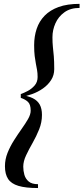

<svg xmlns="http://www.w3.org/2000/svg" viewBox="-20 -800 422 970"><path d="M85 -310V-325Q100.5 -330 120.2 -340.5Q140 -351 155 -368.2Q170 -385.5 170 -411Q170 -431 167.2 -446.5Q164.5 -462 161.2 -478.5Q158 -495 155.2 -517Q152.5 -539 152.5 -571.5Q152.5 -616 165.2 -654.2Q178 -692.5 205.5 -720.8Q233 -749 276.5 -764.8Q320 -780.5 382 -780.5V-760Q336 -760 305.5 -738Q275 -716 260 -682.2Q245 -648.5 245 -612Q245 -584 247.2 -562.8Q249.5 -541.5 251.8 -516.2Q254 -491 254 -451Q254 -420 238.2 -395.5Q222.5 -371 197.2 -353.2Q172 -335.5 142.5 -324.8Q113 -314 85 -310ZM172 150Q109.5 150 73 139Q36.5 128 20.8 103.8Q5 79.5 5 40Q5 5 18.2 -28Q31.5 -61 50.8 -91.2Q70 -121.5 89.2 -148.5Q108.5 -175.5 121.8 -198.8Q135 -222 135 -241Q135 -272 121.5 -285Q108 -298 85 -305.5V-320.5Q122 -315.5 145.8 -303.8Q169.5 -292 180.8 -271.5Q192 -251 192 -219.5Q192 -182 177.8 -146.5Q163.5 -111 144.8 -78.2Q126 -45.5 111.8 -15.2Q97.5 15 97.5 42Q97.5 63 103.2 83.2Q109 103.5 125 117Q141 130.5 172 130.5Z"/></svg>

Font: Bodoni Moda SC 11pt
Style: Italic
Weight: 400
Italic angle: -13°
Version: Version 2.005